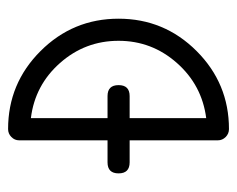

<svg xmlns="http://www.w3.org/2000/svg" viewBox="-78 -534 611 496"><g transform="rotate(-90 228.0 -285.5)"><path d="M428.2 -285.2Q428.2 -167.2 344.6 -83.6Q261 0 143.1 0Q131.1 0 122.6 -8.5Q114 -17.1 114 -28.6V-256.6H57.1Q28.6 -256.6 28.6 -285.2Q28.6 -313.7 57.1 -313.7H114V-542.2Q114 -553.7 122.6 -562.1Q131.1 -570.6 143.1 -570.6Q261 -570.6 344.6 -486.8Q428.2 -403.1 428.2 -285.2ZM371.1 -285.2Q371.1 -371.6 313.8 -436.4Q256.6 -501.2 171.4 -511.7V-313.7H228.3Q256.6 -313.7 256.6 -285.2Q256.6 -256.6 228.3 -256.6H171.4V-58.8Q256.6 -69.8 313.8 -134.5Q371.1 -199.2 371.1 -285.2Z"/></g></svg>

Font: EnergyBar
Style: Regular
Weight: 400
Italic angle: -10°
Version: 1.0 2000-03-28